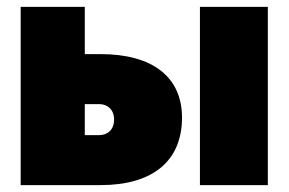

<svg xmlns="http://www.w3.org/2000/svg" viewBox="-20 -537 837 557"><path d="M560 0H757V-517H560ZM40 0H272C422 0 508 -69 508 -196C508 -314 422 -380 272 -380H226V-517H40ZM268 -145H226V-235H268C292 -235 311 -219 311 -190C311 -161 292 -145 268 -145Z"/></svg>

Font: Finlandica Black
Style: Regular
Weight: 900
Designer: Niklas Ekholm, Juho Hiilivirta, Jaakko Suomalainen
Foundry: Helsinki Type Studio
Version: Version 2.000;Glyphs 3.2 (3202)